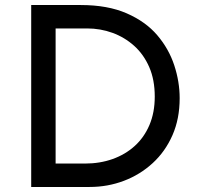

<svg xmlns="http://www.w3.org/2000/svg" viewBox="-20 -743 793 763"><path d="M104 0V-723H301Q408 -723 483.5 -690Q559 -657 605 -603Q651 -549 672.5 -483.5Q694 -418 694 -353Q694 -271 665.5 -206Q637 -141 587 -95Q537 -49 472.5 -24.5Q408 0 336 0ZM201 -93H317Q377 -93 427.5 -111Q478 -129 515.5 -163Q553 -197 574 -246.5Q595 -296 595 -359Q595 -426 573 -476.5Q551 -527 513 -561Q475 -595 427 -612.5Q379 -630 326 -630H201Z"/></svg>

Font: Josefin Sans Thin
Style: Regular
Weight: 400
Version: Version 2.000